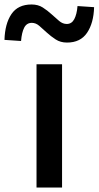

<svg xmlns="http://www.w3.org/2000/svg" viewBox="-76 -837 440 857"><path d="M87 -550H201V0H87ZM223 -647Q194 -647 172.5 -661Q151 -675 133 -691.5Q115 -708 99.5 -721.5Q84 -735 66 -735Q43 -735 32 -713.5Q21 -692 18 -654L-56 -659Q-54 -731 -25 -774Q4 -817 65 -817Q94 -817 115 -803.5Q136 -790 154 -773.5Q172 -757 188 -743.5Q204 -730 222 -730Q244 -730 255.5 -751.5Q267 -773 270 -810L344 -805Q342 -734 312.5 -690.5Q283 -647 223 -647Z"/></svg>

Font: Kinto Sans Med
Style: Regular
Weight: 500
Designer: Authors: Ryoko NISHIZUKA  (kana & ideographs); Paul D. Hunt (Latin, Greek & Cyrillic); Wenlong ZHANG  (bopomofo); Sandol
Foundry: Adobe Systems Incorporated, ookami Inc.
Version: Version 0.001